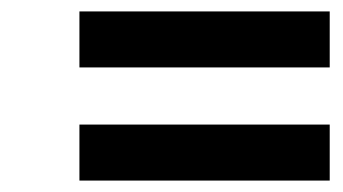

<svg xmlns="http://www.w3.org/2000/svg" viewBox="-20 -419 600 336"><path d="M119 -301V-399H557V-301ZM119 -103V-201H557V-103Z"/></svg>

Font: Titillium Web SemiBold
Style: Italic
Weight: 600
Italic angle: -13°
Version: Version 1.002;PS 57.000;hotconv 1.0.70;makeotf.lib2.5.55311